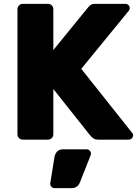

<svg xmlns="http://www.w3.org/2000/svg" viewBox="-20 -720 713 990"><path d="M70 0ZM666 -22Q666 -13 659.5 -6.5Q653 0 644 0H485Q472 0 463 -5.5Q454 -11 444 -23L255 -261V-27Q255 -16 247 -8Q239 0 228 0H97Q86 0 78 -8Q70 -16 70 -27V-673Q70 -684 78 -692Q86 -700 97 -700H228Q239 -700 247 -692Q255 -684 255 -673V-462L431 -678Q439 -688 447 -694Q455 -700 471 -700H627Q636 -700 642.5 -693.5Q649 -687 649 -678Q649 -672 646 -667L399 -365L663 -33Q666 -29 666 -22ZM304 50H427Q436 50 442.5 56.5Q449 63 449 72Q449 76 448 79L393 218Q381 250 350 250H261Q252 250 245.5 243.5Q239 237 239 228V226L261 89Q264 73 274.5 61.5Q285 50 304 50Z"/></svg>

Font: Hezaedrus
Style: Bold
Weight: 700
Designer: Hubert & Fischer
Foundry: Hubert & Fischer
Version: Version 1.10;September 3, 2019;FontCreator 11.5.0.2425 64-bi